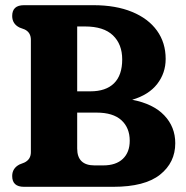

<svg xmlns="http://www.w3.org/2000/svg" viewBox="-20 -720 718 740"><path d="M655.5 -168Q655.5 -93.5 596.8 -46.8Q538 0 416.5 0H72.5Q27 0 27 -41.5Q27 -71.5 55 -86L74 -93.5Q99 -105.5 99 -133.5V-566.5Q99 -595 75 -606.5L55 -614Q27 -628 27 -658.5Q27 -700 72.5 -700H340Q426.5 -700 489 -674.2Q551.5 -648.5 585 -602Q618.5 -555.5 618.5 -493Q618.5 -438.5 586 -396.5Q553.5 -354.5 489.5 -335.5Q570.5 -320 613 -275.5Q655.5 -231 655.5 -168ZM307.5 -618H277.5V-368H328.5Q388 -368 419.5 -399Q451 -430 451 -491Q451 -549.5 415.2 -583.8Q379.5 -618 307.5 -618ZM352.5 -286H277.5V-147.5Q277.5 -82.5 344.5 -82.5H377.5Q427 -82.5 453.5 -107.8Q480 -133 480 -177.5Q480 -227.5 447.8 -256.8Q415.5 -286 352.5 -286Z"/></svg>

Font: Fraunces 144pt SuperSoft
Style: Bold
Weight: 700
Version: Version 1.000;[b76b70a41]